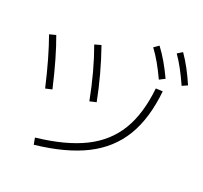

<svg xmlns="http://www.w3.org/2000/svg" viewBox="-138 -979 1215 1147"><g transform="rotate(20 469.0 -405.5)"><path d="M757.8 -558.6 802.7 -556.6Q784.2 -377.9 714.1 -261.7Q644 -145.5 515.4 -80.3Q386.7 -15.1 187.5 6.8L179.7 -36.1Q368.7 -57.1 489.3 -116.9Q609.9 -176.8 675 -284.2Q740.2 -391.6 757.8 -558.6ZM47.9 -644.5 89.8 -655.3Q135.3 -533.7 179.7 -341.8L136.7 -332Q94.7 -514.6 47.9 -644.5ZM322.3 -679.7 364.3 -691.4Q421.4 -527.8 454.1 -360.4L411.1 -350.6Q376.5 -530.8 322.3 -679.7ZM659.2 -784.2 691.4 -806.6Q720.7 -767.6 744.6 -726.1Q768.6 -684.6 793 -632.8L756.8 -614.3Q731.4 -668.5 708.7 -708.3Q686 -748 659.2 -784.2ZM803.7 -797.9 836.9 -818.4Q864.3 -778.8 887 -736.6Q909.7 -694.3 932.6 -641.6L897.5 -626Q872.6 -681.2 850.6 -721.7Q828.6 -762.2 803.7 -797.9Z"/></g></svg>

Font: Pretendard JP ExtraLight
Style: Regular
Weight: 200
Designer: Base glyphs from Inter by Rasmus Andersson; Hangeul glyphs from Noto Sans CJK(Source Han Sans) by Jang Soo-young and Kan
Foundry: Kil Hyung-jin
Version: Version 1.309